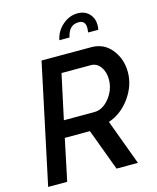

<svg xmlns="http://www.w3.org/2000/svg" viewBox="-132 -1009 902 1101"><g transform="rotate(-15 318.5 -459.0)"><path d="M435 -918Q478 -918 503.5 -891Q529 -864 529 -823Q529 -810 526 -796H466Q468 -816 468 -823Q468 -867 427 -867Q370 -867 355 -796H295Q305 -848 345.5 -883Q386 -918 435 -918ZM15 0 166 -710H461Q536 -710 581.5 -653Q627 -596 627 -518Q627 -438 575.5 -366.5Q524 -295 448 -270L548 0H421L329 -247H180L128 0ZM382 -346Q432 -346 471.5 -395.5Q511 -445 511 -506Q511 -551 489 -581Q467 -611 433 -611H258L201 -346Z"/></g></svg>

Font: Raleway-v4020 SemiBold
Style: Italic
Weight: 600
Italic angle: -12°
Designer: Matt McInerney, Pablo Impallari, Rodrigo Fuenzalida
Foundry: Matt McInerney, Pablo Impallari, Rodrigo Fuenzalida
Version: Version 4.020;PS 004.020;hotconv 1.0.88;makeotf.lib2.5.64775